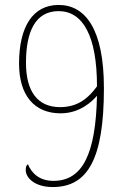

<svg xmlns="http://www.w3.org/2000/svg" viewBox="-20 -744 505 776"><path d="M193 12C334 12 400 -100 400 -388C400 -628 324 -724 217 -724C112 -724 57 -635 57 -487C57 -358 119 -286 225 -286C304 -286 353 -335 372 -357C367 -122 314 -13 196 -13C139 -13 108 -44 93 -80C87 -77 84 -70 84 -57C84 -24 122 12 193 12ZM223 -311C133 -311 85 -373 85 -490C85 -615 122 -699 217 -699C315 -699 372 -599 372 -395C339 -350 297 -311 223 -311Z"/></svg>

Font: Noto Serif Georgian Condensed Thin
Style: Regular
Weight: 100
Width: 3
Designer: Monotype Design Team, Akaki Razmadze
Foundry: Google LLC
Version: Version 2.003